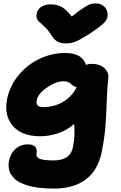

<svg xmlns="http://www.w3.org/2000/svg" viewBox="-20 -827 700 1113"><path d="M537.1 -807.1Q567.4 -807.1 586.7 -786.4Q606 -765.6 604 -735.8Q602.5 -715.3 583.5 -695.1Q564.5 -674.8 496.1 -628.9Q444.8 -597.2 418.7 -586.2Q392.6 -575.2 363.8 -575.2Q331.5 -575.2 311.8 -586.9Q292 -598.6 277.8 -623Q266.1 -643.1 251.2 -659.2Q236.3 -675.3 225.6 -684.1Q214.8 -692.9 205.6 -701.9Q196.3 -710.9 192.9 -722.2Q189.5 -733.4 192.9 -749Q197.3 -773.4 220 -787.6Q242.7 -801.8 272.9 -801.8Q311 -801.8 338.6 -786.1Q366.2 -770.5 396 -731Q439.9 -766.6 468 -783.9Q496.1 -801.3 507.8 -804.2Q519.5 -807.1 537.1 -807.1ZM293 266.1Q247.1 266.1 208.7 261.7Q170.4 257.3 143.6 249.3Q116.7 241.2 96.2 231Q75.7 220.7 63.2 207.8Q50.8 194.8 42.7 182.1Q34.7 169.4 32.2 155Q29.8 140.6 29.8 128.9Q29.8 117.2 32.2 105Q41.5 61 70.8 35.4Q100.1 9.8 141.1 9.8Q172.9 9.8 184.6 24.9Q196.3 40 191.9 61Q189.9 70.8 192.4 77.6Q194.8 84.5 204.6 90.6Q214.4 96.7 236.1 99.9Q257.8 103 292 103Q387.7 103 402.8 25.9Q410.2 -10.3 411.4 -45.4Q412.6 -80.6 410.2 -108.9Q367.2 -70.8 314.9 -54Q262.7 -37.1 213.9 -37.1Q106 -37.1 54.2 -97.4Q2.4 -157.7 21 -252Q37.1 -331.1 89.4 -393.1Q141.6 -455.1 212.2 -487.5Q282.7 -520 357.9 -520Q457 -520 479 -450.2Q489.7 -457 507.8 -457Q558.1 -457 585 -432.1Q611.8 -407.2 607.9 -375Q601.1 -316.4 598.9 -242.9Q596.7 -169.4 591.3 -98.6Q585.9 -27.8 569.8 53.2Q548.3 159.7 477.8 212.9Q407.2 266.1 293 266.1ZM192.9 -246.1Q185.5 -206.1 230 -206.1Q293 -206.1 344.5 -235.8Q396 -265.6 424.8 -321.8Q415 -322.8 406.5 -328.4Q397.9 -334 392.3 -340.1Q386.7 -346.2 375.7 -351.1Q364.7 -356 350.1 -356Q304.7 -356 252.4 -319.8Q200.2 -283.7 192.9 -246.1Z"/></svg>

Font: Shantell Sans Bouncy
Style: Italic
Weight: 800
Italic angle: -11.31°
Designer: Stephen Nixon, Anya Danilova, Shantell Martin
Foundry: Arrow Type
Version: Version 1.006;[9816181b4]